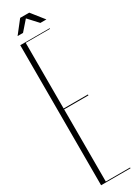

<svg xmlns="http://www.w3.org/2000/svg" viewBox="-271 -1058 785 1076"><g transform="rotate(-30 122.0 -519.5)"><path d="M212.9 0V-4.9H55.7V-471.7H212.9V-477.5H55.7V-902.3H212.9V-906.2H22.5V0ZM49.8 -958H70.3L125 -1020.5L182.6 -958H208H221.7L157.2 -1039.1H98.6L35.2 -958Z"/></g></svg>

Font: Caledo
Style: Light
Weight: 300
Designer: BSozoo
Foundry: BSozoo
Version: Version 002.000